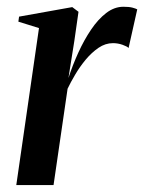

<svg xmlns="http://www.w3.org/2000/svg" viewBox="-20 -534 416 554"><path d="M27 0 92.5 -453 33 -471.5 35 -486 188.5 -513.5 206.5 -500 194.5 -416 177.5 -309Q189.5 -346 206 -382.2Q222.5 -418.5 242.8 -448.5Q263 -478.5 286.5 -496.5Q310 -514.5 336 -514.5Q352.5 -514.5 362 -512Q371.5 -509.5 376 -507L351 -395.5Q347 -400 333.5 -404.8Q320 -409.5 306 -409.5Q284 -409.5 264.2 -396Q244.5 -382.5 227.2 -361.8Q210 -341 196.8 -318.5Q183.5 -296 175 -278L134.5 0Z"/></svg>

Font: Merriweather 144pt Medium
Style: Italic
Weight: 500
Italic angle: -7.8°
Version: Version 2.101